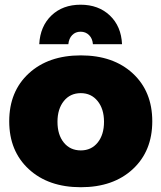

<svg xmlns="http://www.w3.org/2000/svg" viewBox="-20 -785 683 812"><path d="M269 -598.1H146Q149.9 -673.8 197.5 -719.5Q245.1 -765.1 320.8 -765.1Q396.5 -765.1 444.6 -719.5Q492.7 -673.8 496.1 -598.1H373Q371.1 -622.1 356.7 -636.5Q342.3 -650.9 320.8 -650.9Q299.3 -650.9 285.4 -636.7Q271.5 -622.6 269 -598.1ZM624 -272Q624 -146 541.5 -69.6Q459 6.8 321.8 6.8Q184.6 6.8 101.8 -69.6Q19 -146 19 -272Q19 -398.4 101.8 -474.6Q184.6 -550.8 321.8 -550.8Q459 -550.8 541.5 -474.6Q624 -398.4 624 -272ZM321.8 -391.1Q276.9 -391.1 250 -357.7Q223.1 -324.2 223.1 -270Q223.1 -214.8 250 -181.9Q276.9 -148.9 321.8 -148.9Q366.2 -148.9 393.1 -182.1Q419.9 -215.3 419.9 -270Q419.9 -324.2 392.8 -357.7Q365.7 -391.1 321.8 -391.1Z"/></svg>

Font: Montserrat-Arabic ExtraBold
Style: Regular
Weight: 800
Designer: Mohamed Gaber
Foundry: Kief Type Foundry
Version: Version 5.008;PS 005.008;hotconv 1.0.88;makeotf.lib2.5.64775